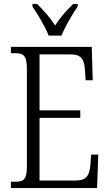

<svg xmlns="http://www.w3.org/2000/svg" viewBox="-20 -951 555 971"><path d="M226 -771H291C309 -816 346 -880 373 -918V-931H350C314 -895 284 -863 259 -822C233 -863 203 -895 168 -931H144V-918C170 -880 209 -816 226 -771ZM35 0H471L477 -169H441L437 -115C432 -64 418 -38 361 -38H180V-355H386V-393H180V-676H336C393 -676 406 -651 410 -593L413 -545H449L444 -714H35V-682H55C98 -682 116 -672 116 -603V-108C116 -42 99 -32 55 -32H35Z"/></svg>

Font: Noto Serif Georgian Condensed Light
Style: Regular
Weight: 300
Width: 3
Designer: Monotype Design Team, Akaki Razmadze
Foundry: Google LLC
Version: Version 2.003